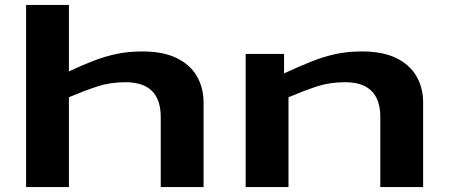

<svg xmlns="http://www.w3.org/2000/svg" viewBox="-20 -760 1824 780"><path d="M86 0V-740H260V-470Q313 -495 360 -513Q407 -531 454 -541Q501 -551 558 -551Q643 -551 698 -524Q753 -497 780 -450Q807 -403 807 -343V0H633V-284Q633 -426 490 -426Q428 -426 376 -409Q324 -392 260 -365V0Z M978 0V-541H1134V-462Q1193 -489 1242.5 -509Q1292 -529 1341.5 -540Q1391 -551 1450 -551Q1535 -551 1590 -524Q1645 -497 1672 -450Q1699 -403 1699 -343V0H1525V-284Q1525 -426 1382 -426Q1320 -426 1268 -409Q1216 -392 1152 -365V0Z"/></svg>

Font: Georama ExtraExtended SemiBold
Style: Regular
Weight: 600
Width: 8
Designer: Jean-Baptiste Levee
Foundry: Production Type
Version: Version 1.000